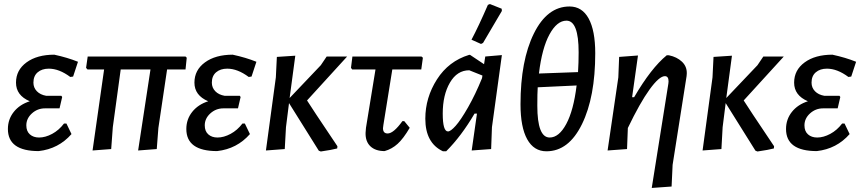

<svg xmlns="http://www.w3.org/2000/svg" viewBox="-20 -739 4256 948"><path d="M171 7Q19 7 19 -102Q19 -150 48 -186.5Q77 -223 127 -239Q59 -268 59 -331Q59 -393 111 -431Q163 -469 248 -469Q313 -455 365 -434L341 -361L327 -359Q272 -400 221 -400Q187 -400 166 -382Q145 -364 145 -331Q145 -306 162 -288.5Q179 -271 208 -266H283L287 -260L274 -204H202Q165 -204 137.5 -179Q110 -154 110 -120Q110 -91 127.5 -75.5Q145 -60 173 -60Q204 -60 237.5 -78Q271 -96 296 -129H308L333 -77Q269 -4 171 7Z M437 4 494 -396H412L405 -404L413 -460H896L902 -454L896 -396H805L762 -107L754 -3L662 4L723 -396H576L537 -111L529 -3Z M1052 7Q900 7 900 -102Q900 -150 929 -186.5Q958 -223 1008 -239Q940 -268 940 -331Q940 -393 992 -431Q1044 -469 1129 -469Q1194 -455 1246 -434L1222 -361L1208 -359Q1153 -400 1102 -400Q1068 -400 1047 -382Q1026 -364 1026 -331Q1026 -306 1043 -288.5Q1060 -271 1089 -266H1164L1168 -260L1155 -204H1083Q1046 -204 1018.5 -179Q991 -154 991 -120Q991 -91 1008.5 -75.5Q1026 -60 1054 -60Q1085 -60 1118.5 -78Q1152 -96 1177 -129H1189L1214 -77Q1150 -4 1052 7Z M1293 4 1342 -357 1347 -458 1438 -464 1410 -255 1564 -417 1593 -460H1694L1496 -243Q1513 -215 1646 -17L1645 -6Q1619 1 1564 9L1554 5L1407 -230L1392 -111L1386 -3Z M1879 7Q1834 7 1809 -16.5Q1784 -40 1785 -83L1787 -108L1834 -396H1719L1713 -404L1720 -460H2061L2068 -454L2060 -396H1917L1873 -122L1871 -106Q1871 -80 1894 -80Q1923 -80 1967 -141H1976L2003 -108Q1972 -55 1943.5 -29Q1915 -3 1879 7Z M2389 -715 2399 -719 2457 -696 2458 -685Q2430 -637 2365 -527L2355 -522L2308 -543Q2343 -609 2389 -715ZM2167 8Q2080 -33 2080 -153Q2080 -257 2137.5 -347Q2195 -437 2296 -468H2301L2370 -422L2376 -460L2458 -467L2409 -111L2405 -3L2309 4L2335 -178H2323Q2258 -67 2183 8ZM2166 -178Q2166 -90 2192 -90Q2205 -90 2230 -118Q2255 -146 2291 -209Q2327 -272 2360 -353L2362 -366L2297 -392Q2237 -392 2201.5 -331Q2166 -270 2166 -178Z M2678 8Q2616 8 2583 -51.5Q2550 -111 2550 -224Q2550 -440 2616 -573.5Q2682 -707 2792 -707Q2854 -707 2886.5 -647.5Q2919 -588 2919 -476Q2919 -260 2853.5 -126Q2788 8 2678 8ZM2777 -637Q2730 -637 2693 -569Q2656 -501 2641 -376L2834 -383Q2837 -429 2837 -481Q2837 -637 2777 -637ZM2694 -60Q2740 -60 2776 -127Q2812 -194 2827 -317L2635 -308Q2633 -280 2633 -217Q2633 -60 2694 -60Z M3130 -465 3101 -259H3111Q3195 -403 3272 -466H3283Q3322 -458 3347 -434.5Q3372 -411 3371 -376L3370 -363L3301 75L3296 182L3198 189L3280 -326L3281 -337Q3281 -363 3263 -363Q3235 -363 3187.5 -297.5Q3140 -232 3080 -107L3076 -3L2980 4L3033 -357L3037 -458Z M3449 4 3498 -357 3503 -458 3594 -464 3566 -255 3720 -417 3749 -460H3850L3652 -243Q3669 -215 3802 -17L3801 -6Q3775 1 3720 9L3710 5L3563 -230L3548 -111L3542 -3Z M4013 7Q3861 7 3861 -102Q3861 -150 3890 -186.5Q3919 -223 3969 -239Q3901 -268 3901 -331Q3901 -393 3953 -431Q4005 -469 4090 -469Q4155 -455 4207 -434L4183 -361L4169 -359Q4114 -400 4063 -400Q4029 -400 4008 -382Q3987 -364 3987 -331Q3987 -306 4004 -288.5Q4021 -271 4050 -266H4125L4129 -260L4116 -204H4044Q4007 -204 3979.5 -179Q3952 -154 3952 -120Q3952 -91 3969.5 -75.5Q3987 -60 4015 -60Q4046 -60 4079.5 -78Q4113 -96 4138 -129H4150L4175 -77Q4111 -4 4013 7Z"/></svg>

Font: Alegreya Sans SC Medium
Style: Italic
Weight: 500
Italic angle: -7°
Designer: Juan Pablo del Peral
Foundry: Huerta Tipografica
Version: Version 2.007